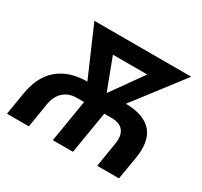

<svg xmlns="http://www.w3.org/2000/svg" viewBox="-150 -927 1181 1125"><g transform="rotate(30 440.0 -364.0)"><path d="M16.1 0 42 -157.2Q54.7 -231.4 90.3 -285.6Q126 -339.8 187.3 -369.4Q248.5 -398.9 338.9 -398.9H583Q672.9 -398.9 724.9 -369.6Q776.9 -340.3 794.7 -286.4Q812.5 -232.4 800.3 -157.2L773.9 0H626.5L653.3 -164.6Q663.1 -222.7 639.2 -253.9Q615.2 -285.2 560.5 -285.2H325.2Q270.5 -285.2 235.6 -253.9Q200.7 -222.7 190.9 -164.6L164.1 0ZM326.2 0 382.3 -340.3H519L462.4 0ZM383.8 -274.4 187.5 -727.5H336.4L479.5 -348.1L456.5 -274.4ZM421.9 -274.4 429.2 -351.6 696.8 -727.5H842.8L495.1 -274.9ZM273.4 -609.9 293 -727.5H736.3L716.8 -609.9Z"/></g></svg>

Font: Inter 16pt
Style: Bold Italic
Weight: 700
Italic angle: -9.3988°
Version: Version 4.001;git-66647c0bb